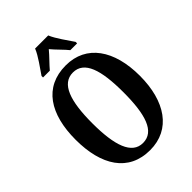

<svg xmlns="http://www.w3.org/2000/svg" viewBox="-266 -1050 1179 1179"><g transform="rotate(-45 323.5 -460.5)"><path d="M174 -784V-771H233C256 -799 296 -837 322 -869C346 -839 393 -795 411 -771H470V-784C445 -822 397 -886 379 -931H265C248 -886 199 -822 174 -784ZM324 10C503 10 602 -137 602 -358C602 -580 503 -725 325 -725C136 -725 45 -580 45 -359C45 -137 136 10 324 10ZM324 -52C227 -52 189 -165 189 -358C189 -551 227 -663 325 -663C424 -663 459 -551 459 -358C459 -165 424 -52 324 -52Z"/></g></svg>

Font: Noto Serif Sinhala ExtraCondensed
Style: Bold
Weight: 700
Width: 2
Designer: Jelle Bosma - Monotype Design Team
Foundry: Monotype Imaging Inc.
Version: Version 2.007